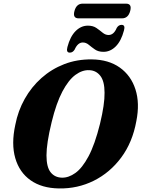

<svg xmlns="http://www.w3.org/2000/svg" viewBox="-20 -1046 794 1078"><path d="M495 -712.5Q589.5 -711.5 652.5 -666.8Q715.5 -622 740.5 -544.2Q765.5 -466.5 745.5 -366Q724 -247 660.8 -161.8Q597.5 -76.5 506.5 -31.2Q415.5 14 310.5 12Q214.5 10.5 151.8 -33.8Q89 -78 65.8 -158Q42.5 -238 66 -345.5Q81 -423.5 118.8 -490.8Q156.5 -558 212.8 -608Q269 -658 340.5 -685.8Q412 -713.5 495 -712.5ZM327.5 -48.5Q365 -47.5 403.2 -74.8Q441.5 -102 477 -168.2Q512.5 -234.5 541.5 -351Q555 -407 561.2 -450Q567.5 -493 567 -525.5Q567 -589.5 543.5 -620Q520 -650.5 481.5 -652Q442.5 -654 403.8 -625.8Q365 -597.5 330.5 -532.5Q296 -467.5 270 -360.5Q255 -299 248 -253Q241 -207 241 -173.5Q241 -108 264.2 -78.8Q287.5 -49.5 327.5 -48.5ZM561 -755Q532 -755 513 -768.2Q494 -781.5 478.5 -794.5Q463 -807.5 445 -807.5Q416.5 -807.5 399 -767.5Q388.5 -750.5 372 -750.5Q350 -750.5 358.5 -782Q374 -841 404.5 -871.5Q435 -902 473.5 -902Q502.5 -902 521.5 -888.8Q540.5 -875.5 556.2 -862.5Q572 -849.5 589.5 -849.5Q619 -849.5 635.5 -889.5Q646 -906.5 662.5 -906.5Q685 -906.5 676 -875Q660.5 -816 630 -785.5Q599.5 -755 561 -755ZM398 -984Q409 -1025.5 444 -1025.5H687.5Q722 -1025.5 711 -984.5Q700 -943 665 -943H421.5Q387 -943 398 -984Z"/></svg>

Font: Fraunces 72pt S050
Style: Bold Italic
Weight: 700
Italic angle: -16°
Version: Version 1.000; ttfautohint (v1.8.3)